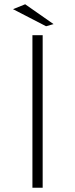

<svg xmlns="http://www.w3.org/2000/svg" viewBox="-20 -880 352 900"><path d="M132 0V-715H180V0ZM196 -757 41 -837 98 -860 231 -767Z"/></svg>

Font: Julius Sans One
Style: Regular
Weight: 400
Designer: Luciano Vergara
Foundry: LatinoType
Version: Version 1.001